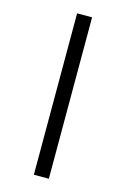

<svg xmlns="http://www.w3.org/2000/svg" viewBox="-111 -697 535 817"><g transform="rotate(15 156.5 -288.5)"><path d="M124 67V-644H190V67Z"/></g></svg>

Font: Aikya Medium
Style: Regular
Weight: 500
Designer: Neelakash Kshetrimayum (Latin subset based on Merriweather by Eben Sorkin)
Foundry: Brand New Type
Version: Version 1.00 b005